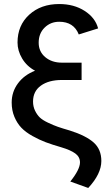

<svg xmlns="http://www.w3.org/2000/svg" viewBox="-20 -729 553 953"><path d="M274 -621Q231 -621 201.5 -592Q172 -563 172 -517Q172 -473 204.5 -445.5Q237 -418 287 -418H385V-332H287Q222 -332 183 -304Q144 -276 144 -225Q144 -200 154 -179.5Q164 -159 177.5 -146Q191 -133 218.5 -120Q246 -107 267.5 -99.5Q289 -92 327 -81Q406 -56 444.5 -22Q483 12 483 70Q483 134 418 204L329 172Q377 112 377 77Q377 50 354 33Q331 16 284 2Q239 -11 207 -23Q175 -35 141 -54Q107 -73 86 -95Q65 -117 51.5 -149Q38 -181 38 -220Q38 -273 69 -315Q100 -357 154 -378Q113 -400 90 -438.5Q67 -477 67 -518Q67 -603 125 -656Q183 -709 274 -709Q347 -709 400 -675Q453 -641 467 -588L371 -558Q346 -621 274 -621Z"/></svg>

Font: LT Superior Semi-bold
Style: Regular
Weight: 600
Designer: Daniel Lyons
Foundry: LyonsType
Version: Version 1.0